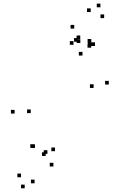

<svg xmlns="http://www.w3.org/2000/svg" viewBox="-20 -888 660 1048"><path d="M229.3 -36.7V-56.7H209.3V-36.7ZM479 -637.3V-657.3H459V-637.3ZM418 -674.2V-694.2H398V-674.2ZM171 -80.3V-100.3H151V-80.3ZM573.8 -426.5V-446.5H553.8V-426.5ZM478.2 -655V-675H458.2V-655ZM418.5 -653.3V-673.3H398.5V-653.3ZM430.3 -584.8V-604.8H410.3V-584.8ZM491 -408V-428H471V-408ZM280.3 -62.8V-82.8H260.3V-62.8ZM147.8 -270.5V-290.5H127.8V-270.5ZM381.2 -643.5V-663.5H361.2V-643.5ZM498.5 -637V-657H478.5V-637ZM385.2 -732V-752H365.2V-732ZM59.7 -268.2V-288.2H39.7V-268.2ZM271.5 20.7V0.7H251.5V20.7ZM548.5 -789.2V-809.2H528.5V-789.2ZM528.2 -848.2V-868.2H508.2V-848.2ZM475 -822.2V-842.2H455V-822.2ZM404.2 -660.3V-680.3H384.2V-660.3ZM477.7 -627.7V-647.7H457.7V-627.7ZM94.8 79.5V59.5H74.8V79.5ZM114.8 139.7V119.7H94.8V139.7ZM168.7 112.5V92.5H148.7V112.5ZM238.8 -48.2V-68.2H218.8V-48.2ZM165.3 -80.8V-100.8H145.3V-80.8Z"/></svg>

Font: Monaspace Radon Dots Var
Style: Regular
Weight: 400
Designer: Riley Cran and the Lettermatic Team
Version: Version 1.100 (Monaspace Radon Dots)